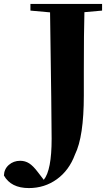

<svg xmlns="http://www.w3.org/2000/svg" viewBox="-111 -767 573 978"><path d="M36 191Q-55 191 -91 127Q-90 94 -66 73Q-42 52 -8 52Q17 52 37.5 65Q58 78 82 110L112 149Q152 100 152 -60Q152 -108 150 -273Q146 -514 144 -704L44 -713V-747H409V-713L319 -705Q316 -607 316 -404V-281Q316 -71 271 20Q241 101 178.5 146Q116 191 36 191Z"/></svg>

Font: GenRyuMin TW H
Style: Regular
Weight: 900
Version: Version 1.501;PS 1;hotconv 16.6.51;makeotf.lib2.5.65220